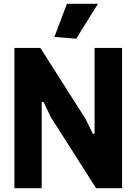

<svg xmlns="http://www.w3.org/2000/svg" viewBox="-20 -993 720 1013"><path d="M267 -798 333 -973H497L382 -789ZM56 -740H193L431 -366L470 -287H479V-740H624V0H487L247 -377L210 -455H200V0H56Z"/></svg>

Font: Encode Sans Compressed
Style: ExtraBold
Weight: 800
Designer: Pablo Impallari, Andres Torresi
Foundry: Pablo Impallari, Andres Torresi
Version: Version 1.000; ttfautohint (v1.00) -l 8 -r 50 -G 200 -x 14 -